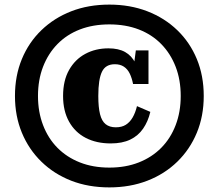

<svg xmlns="http://www.w3.org/2000/svg" viewBox="-20 -772 950 834"><path d="M479 -493Q459 -493 445 -485Q431 -477 423 -460.5Q415 -444 411 -418Q407 -392 407 -355Q407 -306 414.5 -276Q422 -246 439 -232.5Q456 -219 483 -219Q509 -219 526.5 -230Q544 -241 556 -261.5Q568 -282 575 -311L633 -286Q623 -244 601.5 -213Q580 -182 545.5 -165.5Q511 -149 461 -149Q399 -149 352.5 -173Q306 -197 280 -243.5Q254 -290 254 -355Q254 -422 280 -468Q306 -514 350.5 -538Q395 -562 451 -562Q495 -562 523.5 -546Q552 -530 568 -498Q584 -466 590 -419L556 -446L570 -553H625V-407H558Q553 -433 543.5 -452.5Q534 -472 518 -482.5Q502 -493 479 -493ZM145 -355Q145 -286 167 -228.5Q189 -171 229.5 -130Q270 -89 327 -66.5Q384 -44 455 -44Q526 -44 583 -66.5Q640 -89 680.5 -130Q721 -171 743 -228.5Q765 -286 765 -355Q765 -425 743 -482Q721 -539 680.5 -580.5Q640 -622 583 -644Q526 -666 455 -666Q384 -666 327 -644Q270 -622 229.5 -580.5Q189 -539 167 -482Q145 -425 145 -355ZM45 -355Q45 -443 75 -515.5Q105 -588 160 -641Q215 -694 289.5 -723Q364 -752 455 -752Q545 -752 620 -723Q695 -694 750 -641Q805 -588 835 -515.5Q865 -443 865 -355Q865 -268 835 -195.5Q805 -123 750 -69.5Q695 -16 620 13Q545 42 455 42Q364 42 289.5 13Q215 -16 160 -69.5Q105 -123 75 -195.5Q45 -268 45 -355Z"/></svg>

Font: Roboto Serif Black
Style: Italic
Weight: 900
Italic angle: -10°
Version: Version 1.008